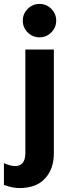

<svg xmlns="http://www.w3.org/2000/svg" viewBox="-60 -759 354 977"><path d="M-40 182V71Q-7 86 17 86Q69 86 69 19V-507H214V21Q214 101 169 149.5Q124 198 39 198Q4 198 -40 182ZM81 -594Q56 -619 56 -654Q56 -689 81 -714Q106 -739 141 -739Q176 -739 201 -714Q226 -689 226 -654Q226 -619 201 -594Q176 -569 141 -569Q106 -569 81 -594Z"/></svg>

Font: Hind Bold
Style: Regular
Weight: 700
Designer: Manushi Parikh, Satya Rajpurohit
Foundry: Indian Type Foundry
Version: Version 1.201;PS 1.0;hotconv 1.0.78;makeotf.lib2.5.61930; tt